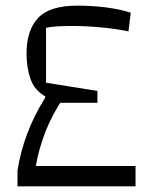

<svg xmlns="http://www.w3.org/2000/svg" viewBox="-20 -660 533 680"><path d="M42 0V-56Q52 -121 76 -185.5Q100 -250 140 -314H205Q165 -255 141 -193.5Q117 -132 107 -72H460V0ZM160 -296 140 -314V-319Q102 -340 88 -380.5Q74 -421 74 -470Q74 -553 115 -596.5Q156 -640 253 -640Q309 -640 357.5 -633.5Q406 -627 443 -615L435 -549Q391 -558 337.5 -563Q284 -568 238 -568Q206 -568 181 -566.5Q156 -565 143 -561V-367L325 -338V-296Z"/></svg>

Font: Changa ExtraLight Light
Style: Regular
Weight: 300
Version: Version 3.002; ttfautohint (v1.8.2)